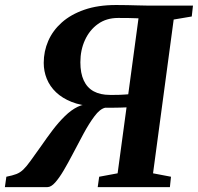

<svg xmlns="http://www.w3.org/2000/svg" viewBox="-52 -766 810 786"><path d="M-32 0 -26 -42.5Q-0.5 -47.5 15 -53.5Q30.5 -59.5 43.5 -72Q56.5 -84.5 73 -107.5Q89.5 -130.5 117 -169Q139 -201 163.2 -233Q187.5 -265 213.5 -290.5Q239.5 -316 266.8 -329.2Q294 -342.5 322.5 -337L331.5 -331Q279.5 -333.5 241.2 -348.8Q203 -364 177.5 -388.2Q152 -412.5 139.5 -443.5Q127 -474.5 127 -508.5Q127 -556 145.5 -598.5Q164 -641 201 -674Q238 -707 293.5 -726.2Q349 -745.5 423.5 -745.5Q449 -745.5 469.8 -745Q490.5 -744.5 509.2 -744Q528 -743.5 547.8 -743.2Q567.5 -743 590 -743H738L733 -698.5L659 -686L574.5 -56.5L648 -42.5L643.5 0H348L354 -42.5L429.5 -56.5L466 -326.5Q455.5 -326 440.5 -325.5Q425.5 -325 409.2 -325Q393 -325 378.5 -325Q357 -320 334.8 -290.2Q312.5 -260.5 289.8 -218.5Q267 -176.5 245 -134Q226.5 -98.5 208.5 -68Q190.5 -37.5 173.8 -18.8Q157 0 142 0ZM473 -380 515 -691Q509 -691 500 -691.5Q491 -692 475 -692.2Q459 -692.5 431.5 -692.5Q383.5 -692.5 349 -667.8Q314.5 -643 295.8 -602Q277 -561 277 -511Q277 -466.5 290.8 -436.8Q304.5 -407 331.5 -392.2Q358.5 -377.5 397.5 -377.5Q406.5 -377.5 416.5 -377.5Q426.5 -377.5 436.8 -377.8Q447 -378 456.5 -378.8Q466 -379.5 473 -380Z"/></svg>

Font: Merriweather 36pt
Style: Bold Italic
Weight: 700
Italic angle: -7.8°
Version: Version 2.101